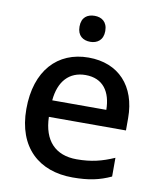

<svg xmlns="http://www.w3.org/2000/svg" viewBox="-84 -811 741 888"><g transform="rotate(10 286.0 -367.0)"><path d="M289 -744C255 -744 228 -727 228 -683C228 -640 255 -622 289 -622C321 -622 349 -640 349 -683C349 -727 321 -744 289 -744ZM295 -549C150 -549 52 -446 52 -265C52 -84 160 10 317 10C393 10 443 -1 497 -26V-114C440 -89 390 -76 321 -76C221 -76 164 -136 161 -247H523V-305C523 -455 436 -549 295 -549ZM295 -467C378 -467 416 -409 417 -325H163C171 -416 219 -467 295 -467Z"/></g></svg>

Font: Noto Sans Bamum Medium
Style: Regular
Weight: 500
Designer: Monotype Design Team
Foundry: Monotype Imaging Inc.
Version: Version 2.002